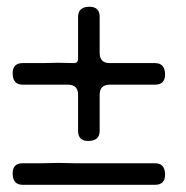

<svg xmlns="http://www.w3.org/2000/svg" viewBox="-20 -585 540 556"><path d="M193.4 -112.3H428.7Q458 -112.3 458 -79.1Q458 -49.8 428.7 -49.8H193.4H148.4H105.5H45.9Q16.6 -49.8 16.6 -83Q16.6 -112.3 45.9 -112.3H105.5L148.4 -113.3ZM268.6 -431.6Q268.6 -402.3 297.9 -402.3H428.7Q458 -402.3 458 -369.1Q458 -339.8 428.7 -339.8H297.9Q268.6 -339.8 268.6 -310.5V-206.1Q268.6 -176.8 235.4 -176.8Q206.1 -176.8 206.1 -206.1V-310.5Q206.1 -339.8 176.8 -339.8H45.9Q16.6 -339.8 16.6 -373Q16.6 -402.3 45.9 -402.3H105.5L148.4 -403.3L193.4 -402.3Q206.1 -402.3 206.1 -415V-536.1Q206.1 -565.4 239.3 -565.4Q268.6 -565.4 268.6 -536.1Z"/></svg>

Font: B2 Hana
Style: Regular
Weight: 500
Version: 2020-08-05; (max)